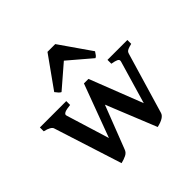

<svg xmlns="http://www.w3.org/2000/svg" viewBox="-185 -898 1084 1084"><g transform="rotate(-45 356.5 -356.0)"><path d="M548.8 -28.8Q540.5 0.5 479.5 14.6L357.9 -285.6L258.3 -28.8Q252 -9.3 232.7 0Q213.4 9.3 190.9 14.6L60.5 -393.1Q58.1 -402.3 44.4 -410.2Q30.8 -418 7.3 -423.3V-454.1H217.8V-423.3Q185.1 -419.9 172.6 -414.1Q160.2 -408.2 160.2 -399.9Q160.2 -397 161.6 -393.1L240.7 -136.2L358.9 -454.1H395L519 -136.2L594.2 -393.1Q595.2 -397.9 595.2 -399.9Q595.2 -408.2 584.7 -413.3Q574.2 -418.5 546.9 -423.3V-454.1H705.6V-423.3Q686.5 -418.5 677 -414.6Q667.5 -410.6 663.3 -406Q659.2 -401.4 656.7 -393.1ZM369.6 -625 234.9 -508.8Q227.5 -512.2 221.2 -519Q214.8 -525.9 205.6 -538.1L339.4 -725.6H401.4L531.7 -538.1Q522.9 -524.4 518.1 -518.3Q513.2 -512.2 505.9 -508.8Z"/></g></svg>

Font: David Libre Medium
Style: Regular
Weight: 500
Version: Version 1.000